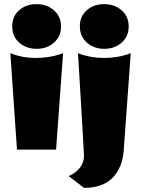

<svg xmlns="http://www.w3.org/2000/svg" viewBox="-20 -723 682 928"><path d="M268 -460 285 -466 251 0H62L30 -466Q87 -443 151.5 -443Q216 -443 268 -460ZM157 -487Q107 -487 73 -517Q39 -547 39 -595.5Q39 -644 72.5 -673.5Q106 -703 156.5 -703Q207 -703 241 -673Q275 -643 275 -595Q275 -547 241 -517Q207 -487 157 -487ZM357 -466Q414 -443 484 -443Q543 -443 596 -460L612 -466L578 4Q572 87 524.5 136Q477 185 386 185L312 128L325 122Q343 113 359 96Q375 79 380.5 62Q386 45 386 30.5Q386 16 357 -466ZM484 -487Q434 -487 400 -517Q366 -547 366 -595.5Q366 -644 399.5 -673.5Q433 -703 483.5 -703Q534 -703 568 -673Q602 -643 602 -595Q602 -547 568 -517Q534 -487 484 -487Z"/></svg>

Font: Wendy One
Style: Regular
Weight: 400
Designer: Alejandro Inler
Foundry: Alejandro Inler
Version: 1.001